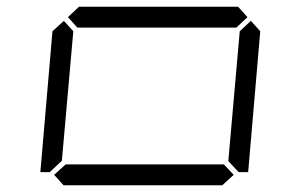

<svg xmlns="http://www.w3.org/2000/svg" viewBox="-20 -1020 856 571"><path d="M131 -511 128 -508H100L136 -927L170 -958L198 -927L164 -542ZM182 -969 215 -1000H688L716 -969L683 -938H210ZM646 -531 675 -500 641 -469H169L141 -500L175 -531ZM726 -958 754 -927 718 -508H690L687 -511L659 -541L693 -927Z"/></svg>

Font: DSEG7 Classic
Style: Light Italic
Weight: 300
Italic angle: -5°
Designer: Keshikan(Twitter:@keshinomi_88pro)
Version: Version 0.46